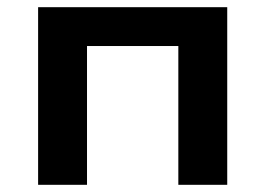

<svg xmlns="http://www.w3.org/2000/svg" viewBox="-20 -514 738 534"><path d="M86 0V-494H612V0H476V-386H222V0Z"/></svg>

Font: Nunito Sans 10pt SemiExpanded
Style: Bold
Weight: 700
Width: 6
Designer: Vernon Adams
Foundry: Vernon Adams
Version: Version 3.101;gftools[0.9.27]